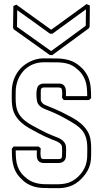

<svg xmlns="http://www.w3.org/2000/svg" viewBox="-20 -932 515 961"><path d="M39.1 -479.5Q40 -507.8 48.8 -532.7Q57.6 -557.6 73 -577.6Q88.4 -597.7 110.4 -612.3Q132.3 -627 159.7 -634.8Q177.7 -640.1 197.8 -639.9Q217.8 -639.6 235.8 -639.6Q253.4 -639.6 270.8 -639.2Q288.1 -638.7 304.9 -635.7Q321.8 -632.8 337.6 -626.7Q353.5 -620.6 368.2 -609.9Q391.6 -592.3 405 -574Q418.5 -555.7 425.5 -535.2Q432.6 -514.6 434.3 -491.5Q436 -468.3 436 -440.9Q433.6 -438.5 430.9 -436Q428.2 -433.6 425.3 -431.2H299.3Q296.9 -434.1 294.9 -437Q293 -439.9 290.5 -442.4Q290.5 -445.8 291 -452.1Q291.5 -458.5 291.5 -465.6Q291.5 -472.7 290.5 -479.5Q289.6 -486.3 286.6 -490.7Q281.2 -494.1 273.4 -494.1H199.2Q184.1 -494.1 184.1 -478V-434.1Q184.1 -426.8 188 -421.4Q194.8 -411.6 204.8 -407.2Q214.8 -402.8 225.6 -398.4Q243.2 -391.6 259.5 -384.3Q275.9 -377 293 -368.7Q316.4 -356.9 340.3 -344Q364.3 -331.1 384 -314.5Q403.8 -297.9 417.2 -276.4Q430.7 -254.9 434.1 -225.6Q436.5 -207 436.3 -188.7Q436 -170.4 436 -151.9Q436 -132.3 431.9 -113.3Q427.7 -94.2 418 -77.1Q400.9 -47.4 373.8 -24.7Q346.7 -2 312.5 5.4Q293.5 9.8 274.4 9.8Q255.4 9.8 235.8 9.8Q210.4 9.8 189.2 8.5Q168 7.3 149.2 1.7Q130.4 -3.9 113 -14.9Q95.7 -25.9 77.6 -45.9Q64 -61 56.2 -77.9Q48.3 -94.7 44.7 -112.5Q41 -130.4 40 -149.2Q39.1 -168 39.1 -187.5Q41.5 -189.9 43.5 -192.9Q45.4 -195.8 47.9 -198.7H173.3Q176.3 -196.3 179 -193.8Q181.6 -191.4 184.1 -189Q184.1 -187 183.3 -180.2Q182.6 -173.3 182.6 -165.3Q182.6 -157.2 183.6 -149.9Q184.6 -142.6 188 -139.2Q189.9 -136.7 193.4 -136.2Q196.8 -135.7 199.2 -135.7H273.4Q283.2 -135.7 286.9 -139.9Q290.5 -144 290.5 -153.3Q291.5 -173.8 290.5 -193.8Q290.5 -200.7 288.1 -204.6Q285.2 -210.9 279.3 -215.3Q273.4 -219.7 266.8 -223.1Q260.3 -226.6 253.2 -229Q246.1 -231.4 240.2 -233.9Q222.7 -240.7 205.3 -248.8Q188 -256.8 170.9 -266.1Q147.9 -278.3 126.2 -290.5Q104.5 -302.7 86.9 -318.4Q69.3 -334 57.1 -354.2Q44.9 -374.5 41 -402.8Q38.6 -420.9 38.8 -439.7Q39.1 -458.5 39.1 -476.6ZM58.6 -478Q58.6 -460 58.3 -441.7Q58.1 -423.3 60.5 -404.8Q64 -379.4 75.2 -361.3Q86.4 -343.3 103 -329.6Q119.6 -315.9 139.6 -304.9Q159.7 -293.9 180.2 -283.2Q196.3 -274.4 212.9 -266.6Q229.5 -258.8 246.6 -252Q254.9 -248.5 264.4 -245.1Q273.9 -241.7 282.5 -236.6Q291 -231.4 297.9 -224.6Q304.7 -217.8 308.1 -208Q310.1 -202.1 310.5 -193.8Q311 -185.5 311 -177Q311 -168.5 310.5 -161.6Q310.1 -154.8 310.1 -151.9Q310.1 -135.3 300 -125.7Q290 -116.2 273.4 -116.2H198.7Q191.9 -116.2 185.5 -118.2Q179.2 -120.1 173.8 -125Q168.9 -129.9 166.7 -137Q164.6 -144 164.1 -151.4Q163.6 -158.7 164.1 -166Q164.6 -173.3 164.6 -179.2H58.6Q58.6 -156.2 60.3 -136.7Q62 -117.2 68.1 -99.6Q74.2 -82 85.7 -66.7Q97.2 -51.3 116.7 -36.6Q130.4 -26.4 144.5 -21Q158.7 -15.6 173.6 -12.9Q188.5 -10.3 204.1 -10Q219.7 -9.8 235.8 -9.8Q254.4 -9.8 272.5 -9.8Q290.5 -9.8 308.6 -13.7Q325.7 -17.1 341.6 -25.9Q357.4 -34.7 370.6 -47.1Q383.8 -59.6 393.8 -74.7Q403.8 -89.8 409.2 -106Q416.5 -129.4 416.5 -153.3Q417 -170.4 417 -188.7Q417 -207 414.6 -224.1Q409.2 -256.8 393.3 -276.9Q377.4 -296.9 349.6 -314Q333.5 -323.7 317.1 -333.3Q300.8 -342.8 283.7 -351.6Q267.6 -359.9 252 -366.7Q236.3 -373.5 219.2 -380.4Q211.4 -383.3 202.9 -387Q194.3 -390.6 187 -395.5Q179.7 -400.4 174.1 -407Q168.5 -413.6 166 -422.9Q164.6 -428.2 163.3 -439.9Q162.1 -451.7 162.4 -464.4Q162.6 -477.1 165.3 -488.5Q168 -500 173.8 -504.9Q184.6 -513.7 198.7 -513.7H273.4Q288.6 -513.7 296.1 -508.1Q303.7 -502.4 306.9 -493.7Q310.1 -484.9 310.1 -473.6Q310.1 -462.4 310.1 -450.7H416.5Q416.5 -474.1 414.6 -493.9Q412.6 -513.7 406.2 -531Q399.9 -548.3 387.9 -564Q376 -579.6 356.4 -594.2Q343.3 -604.5 328.6 -609.9Q314 -615.2 298.6 -617.4Q283.2 -619.6 267.6 -619.9Q252 -620.1 235.8 -620.1Q218.8 -620.1 200.9 -620.4Q183.1 -620.6 166 -616.7Q141.1 -610.8 121.6 -597.7Q102.1 -584.5 88.4 -565.9Q74.7 -547.4 67.1 -524.9Q59.6 -502.4 58.6 -478ZM45.4 -794.4Q45.9 -821.8 46.1 -848.4Q46.4 -875 46.9 -901.9Q50.8 -903.8 54.4 -905.3Q58.1 -906.7 62 -908.7Q106 -877 149.2 -845.7Q192.4 -814.5 236.3 -783.2Q280.8 -815.4 324.7 -847.4Q368.7 -879.4 413.1 -911.6Q417.5 -909.7 421.6 -908Q425.8 -906.2 429.7 -904.3Q429.2 -877.9 429.2 -851.3Q429.2 -824.7 428.7 -798.3Q427.7 -795.9 426.5 -794.2Q425.3 -792.5 424.3 -790Q378.4 -756.3 332.8 -722.9Q287.1 -689.5 241.2 -655.8Q238.3 -656.2 235.4 -656.5Q232.4 -656.7 229 -656.7Q183.6 -689 138.9 -721.2Q94.2 -753.4 48.3 -785.6ZM65.9 -881.3Q65.9 -860.4 65.7 -839.6Q65.4 -818.8 64.9 -797.9Q107.9 -767.1 150.4 -737.1Q192.9 -707 235.8 -676.3Q279.3 -708 322.5 -739.5Q365.7 -771 409.2 -803.2Q409.7 -823.7 409.7 -844.2Q409.7 -864.7 410.2 -885.3Q367.7 -854.5 325.9 -824Q284.2 -793.5 241.7 -762.7Q238.8 -763.2 235.8 -763.4Q232.9 -763.7 229.5 -763.7Q188.5 -793.5 147.9 -822.8Q107.4 -852.1 65.9 -881.3Z"/></svg>

Font: Preussische VI 9 Linie
Style: Regular
Weight: 400
Designer: Peter Wiegel
Foundry: Peter Wiegel
Version: Version 1.000 2009 initial release